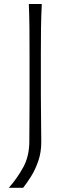

<svg xmlns="http://www.w3.org/2000/svg" viewBox="-20 -752 327 936"><path d="M22.9 163.6Q65.4 115.2 94.2 61.8Q123 8.3 123 -64L124 -257.8V-488.3Q124 -556.2 123.5 -613.3Q123 -670.4 120.6 -732.4H183.6Q180.7 -670.4 179.9 -613.3Q179.2 -556.2 179.2 -488.3V-286.6Q179.2 -226.1 180.2 -168.9Q181.2 -111.8 181.2 -59.6Q181.2 -9.3 166.7 32.7Q152.3 74.7 131.8 107.4Q111.3 140.1 92.8 163.6Z"/></svg>

Font: Pinar-DS2-FD Light
Style: Regular
Weight: 300
Designer: Amin Abedi
Version: Version 2.000